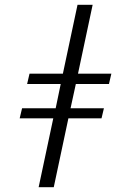

<svg xmlns="http://www.w3.org/2000/svg" viewBox="-20 -780 499 800"><path d="M141 0H204L265 -287H403L413 -329H274L296 -430H434L444 -473H305L366 -760H303L242 -473H103L93 -430H233L212 -329H72L62 -287H202Z"/></svg>

Font: Noto Serif Display ExtraCondensed Medium
Style: Italic
Weight: 500
Width: 2
Italic angle: -12°
Designer: Monotype Design Team
Foundry: Monotype Imaging Inc.
Version: Version 2.009